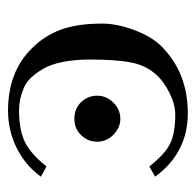

<svg xmlns="http://www.w3.org/2000/svg" viewBox="-25 -458 494 485"><g transform="rotate(90 222.5 -215.0)"><path d="M279.8 -155.3Q253.9 -155.3 237.5 -172.4Q221.2 -189.5 221.2 -212.9Q221.2 -235.8 238.5 -253.7Q255.9 -271.5 279.8 -271.5Q301.8 -271.5 319.6 -254.2Q337.4 -236.8 337.4 -212.9Q337.4 -189.5 320.8 -172.4Q304.2 -155.3 279.8 -155.3ZM129.9 -194.8Q129.9 -157.2 135.7 -127.4Q141.6 -97.7 152.1 -78.9Q162.6 -60.1 174.8 -46.9Q187 -33.7 202.4 -27.3Q217.8 -21 231 -18.3Q244.1 -15.6 258.8 -15.6Q308.6 -15.6 338.9 -30.8Q369.1 -45.9 399.9 -85L425.8 -70.8Q397 -31.2 353 -9.5Q309.1 12.2 258.8 12.2Q161.1 12.2 101.6 -47.9Q69.8 -79.6 54.4 -121.1Q39.1 -162.6 39.1 -225.6Q39.1 -262.7 55.4 -306.6Q71.8 -350.6 96.7 -375.5Q163.1 -441.9 265.6 -441.9Q365.2 -441.9 425.8 -359.4L399.9 -344.7Q369.6 -383.3 343.5 -396.7Q317.4 -410.2 268.6 -410.2Q243.7 -410.2 215.3 -396.2Q187 -382.3 170.9 -365.2Q145 -337.9 137.5 -299.6Q129.9 -261.2 129.9 -194.8Z"/></g></svg>

Font: Libertinage
Style: f
Weight: 400
Designer: OSP
Foundry: OSP
Version: Version 1.0; 2008; OFL relea